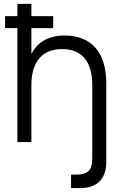

<svg xmlns="http://www.w3.org/2000/svg" viewBox="-20 -740 634 1000"><path d="M70.5 -593.5V0H143.5V-296.5C143.5 -431 211 -484.5 303.5 -484.5C397 -484.5 460.5 -430.5 460.5 -296.5V85C460.5 147 438 169.5 376 169.5H350V239.5H400.5C486.5 239.5 533.5 189 533.5 106V-306.5C533.5 -477.5 446.5 -555 316.5 -555C218 -555 168.5 -507.5 143.5 -459.5V-593.5H257V-656H143.5V-720H70.5V-656H6.5V-593.5Z"/></svg>

Font: Vela Sans
Style: Regular
Weight: 400
Designer: Principal design: Mikhail Sharanda - project Manrope.
Design modification: Ravid Balaliev
Foundry: Mikhail Sharanda
Version: Version 1.001